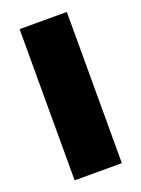

<svg xmlns="http://www.w3.org/2000/svg" viewBox="-113 -608 486 661"><g transform="rotate(-20 130.5 -277.0)"><path d="M44 0V-554H217V0Z"/></g></svg>

Font: Tac One
Style: Regular
Weight: 400
Designer: Oluseyi Olusanya, David Udoh, Eyiyemi Adegbite, Mirko Velimirović
Version: Version 1.003; ttfautohint (v1.8.4.7-5d5b)